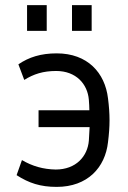

<svg xmlns="http://www.w3.org/2000/svg" viewBox="-20 -720 501 752"><path d="M202 12C323 12 392 -64 403 -163C407 -195 409 -222 409 -249C409 -276 407 -304 403 -335C391 -435 323 -511 202 -511C140 -511 93 -496 52 -468L75 -407C112 -430 149 -442 200 -442C278 -442 323 -391 328 -329C329 -315 330 -301 330 -288H131V-222H331L328 -169C323 -108 278 -56 198 -56C149 -57 107 -69 66 -93L45 -34C93 -3 138 12 202 12ZM262 -599H339V-700H262ZM86 -599H163V-700H86Z"/></svg>

Font: Finlandica
Style: Regular
Weight: 400
Designer: Niklas Ekholm, Juho Hiilivirta, Jaakko Suomalainen
Foundry: Helsinki Type Studio
Version: Version 2.000;Glyphs 3.2 (3202)